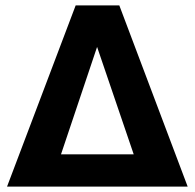

<svg xmlns="http://www.w3.org/2000/svg" viewBox="-20 -688 718 708"><path d="M6 0 259 -668H420L672 0ZM205 -119H473L338 -515Z"/></svg>

Font: Atkinson Hyperlegible Next
Style: Bold
Weight: 700
Designer: Elliott Scott, Megan Eiswerth, Linus Boman, Theodore Petrosky, Letters from Sweden
Foundry: Applied Design Works, Letters from Sweden
Version: Version 2.001